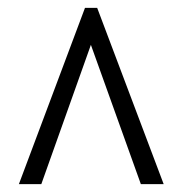

<svg xmlns="http://www.w3.org/2000/svg" viewBox="-20 -734 465 488"><path d="M28 -266 196 -714H227L396 -266H338L211 -620L85 -266Z"/></svg>

Font: Noto Serif Tamil ExtraCondensed Medium
Style: Regular
Weight: 500
Width: 2
Designer: Indian Type Foundry, Tom Grace, and the Monotype Design Team
Foundry: Monotype Imaging Inc.
Version: Version 2.004; ttfautohint (v1.8.4.7-5d5b)